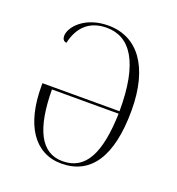

<svg xmlns="http://www.w3.org/2000/svg" viewBox="-106 -630 672 728"><g transform="rotate(20 229.5 -266.5)"><path d="M220 10C337 10 402 -82 402 -270C402 -445 329 -543 210 -543C114 -543 65 -484 65 -449C65 -437 70 -428 82 -427C97 -494 138 -533 207 -533C302 -533 361 -449 360 -252H49V-240C49 -83 112 10 220 10ZM221 0C133 0 92 -85 91 -242H360C355 -82 315 0 221 0Z"/></g></svg>

Font: Noto Serif Display SemiCondensed ExtraLight
Style: Regular
Weight: 200
Width: 4
Designer: Monotype Design Team
Foundry: Monotype Imaging Inc.
Version: Version 2.009